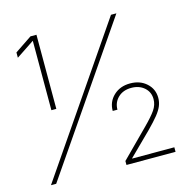

<svg xmlns="http://www.w3.org/2000/svg" viewBox="-107 -833 929 937"><g transform="rotate(-15 358.0 -364.0)"><path d="M158.2 -727.5V-353H133.3V-703.1H132.3L41.5 -642.6V-669.4L127.9 -727.5ZM36.6 0 534.7 -727.5H562L63 0ZM418 0V-20L552.2 -154.8Q593.8 -196.3 611.3 -221.9Q628.9 -247.6 628.9 -276.4Q628.9 -312 603.3 -334.7Q577.6 -357.4 537.6 -357.4Q496.1 -357.4 470.7 -333Q445.3 -308.6 445.3 -272H421.4Q421.4 -318.4 454.1 -349.1Q486.8 -379.9 537.6 -379.9Q587.9 -379.9 620.4 -350.3Q652.8 -320.8 652.8 -276.4Q652.8 -255.4 644.8 -235.6Q636.7 -215.8 618.2 -192.9Q599.6 -169.9 567.9 -137.7L453.1 -24.4V-22.9H666V0Z"/></g></svg>

Font: Inter 24pt Thin
Style: Regular
Weight: 250
Designer: Rasmus Andersson
Foundry: rsms
Version: Version 4.001;git-66647c0bb